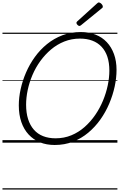

<svg xmlns="http://www.w3.org/2000/svg" viewBox="-20 -1153 969 1552"><path d="M422 19Q356 19 303 -2.5Q250 -24 211.5 -65.5Q173 -107 152.5 -166.5Q132 -226 132 -301Q132 -365 147 -433Q162 -501 190.5 -567Q219 -633 261.5 -692Q304 -751 360 -796.5Q416 -842 484.5 -868Q553 -894 633 -894Q699 -894 752.5 -873Q806 -852 843.5 -812Q881 -772 901.5 -715.5Q922 -659 922 -588Q922 -523 907 -453.5Q892 -384 863 -315.5Q834 -247 791.5 -187Q749 -127 693.5 -80.5Q638 -34 570 -7.5Q502 19 422 19ZM429 -35Q498 -35 557 -59.5Q616 -84 664 -126.5Q712 -169 749.5 -223.5Q787 -278 812.5 -339.5Q838 -401 851 -463.5Q864 -526 864 -582Q864 -646 848 -694Q832 -742 801 -775Q770 -808 726 -824.5Q682 -841 626 -841Q559 -841 500 -817.5Q441 -794 392.5 -753Q344 -712 306 -659.5Q268 -607 242.5 -547Q217 -487 204 -425.5Q191 -364 191 -307Q191 -241 207 -190.5Q223 -140 253.5 -105Q284 -70 328.5 -52.5Q373 -35 429 -35ZM622 -943Q615 -943 606.5 -951.5Q598 -960 598 -967Q598 -970 598.5 -972.5Q599 -975 603 -979L763 -1124Q768 -1128 771 -1130.5Q774 -1133 778 -1133Q785 -1133 792.5 -1128Q800 -1123 805.5 -1115Q811 -1107 811 -1101Q811 -1097 810 -1093.5Q809 -1090 803 -1086L636 -950Q631 -947 628.5 -945Q626 -943 622 -943ZM0 369H929V379H0ZM0 -20H929V0H0ZM0 -505H929V-500H0ZM0 -889H929V-879H0Z"/></svg>

Font: Playwrite HR Guides
Style: Regular
Weight: 400
Designer: Veronika Burian, José Scaglione
Foundry: TypeTogether
Version: Version 1.003